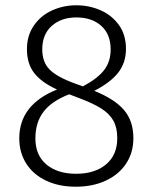

<svg xmlns="http://www.w3.org/2000/svg" viewBox="-20 -696 578 727"><path d="M485 -173Q485 -118 457.5 -76.5Q430 -35 380.5 -12Q331 11 267 11Q203 11 154.5 -12Q106 -35 79.5 -76.5Q53 -118 53 -172Q53 -300 196 -357Q137 -384 109.5 -419.5Q82 -455 82 -510Q82 -561 108 -599Q134 -637 177 -656.5Q220 -676 269 -676Q318 -676 361 -657Q404 -638 430.5 -601Q457 -564 457 -511Q457 -459 428 -421.5Q399 -384 337 -352Q414 -321 449.5 -279.5Q485 -238 485 -173ZM263 -380 294 -369Q350 -399 374.5 -431Q399 -463 399 -509Q399 -566 363.5 -598Q328 -630 269 -630Q212 -630 176 -598Q140 -566 140 -509Q140 -461 167.5 -433Q195 -405 263 -380ZM424 -173Q424 -213 409 -239.5Q394 -266 363 -285.5Q332 -305 276 -326L242 -339Q175 -313 144.5 -272.5Q114 -232 114 -172Q114 -108 156 -73Q198 -38 268 -38Q339 -38 381.5 -73.5Q424 -109 424 -173Z"/></svg>

Font: Fira Sans Light
Style: Regular
Weight: 300
Designer: bBox Type GmbH & Carrois Corporate GbR & Edenspiekermann AG
Foundry: bBox Type GmbH & Carrois Corporate GbR & Edenspiekermann AG
Version: Version 4.301